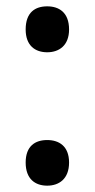

<svg xmlns="http://www.w3.org/2000/svg" viewBox="-20 -572 299 606"><path d="M61 -479C61 -428 91 -407 129 -407C166 -407 198 -428 198 -479C198 -533 166 -552 129 -552C91 -552 61 -533 61 -479ZM61 -59C61 -7 91 14 129 14C166 14 198 -7 198 -59C198 -111 166 -130 129 -130C91 -130 61 -111 61 -59Z"/></svg>

Font: Noto Sans Thai Medium
Style: Regular
Weight: 500
Designer: Monotype Design Team
Foundry: Monotype Imaging Inc.
Version: Version 1.901